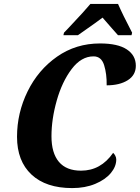

<svg xmlns="http://www.w3.org/2000/svg" viewBox="-20 -951 714 981"><path d="M67 -252Q67 -374 121 -484Q175 -594 271.5 -661.5Q368 -729 491 -729Q582 -729 628 -698.5Q674 -668 674 -615Q674 -567 632.5 -541Q591 -515 525 -515Q526 -573 512 -618Q498 -663 458 -663Q395 -663 346 -598Q297 -533 270 -437.5Q243 -342 243 -255Q243 -169 281 -124Q319 -79 394 -79Q495 -79 558 -170Q564 -165 569 -155.5Q574 -146 574 -136Q574 -100 546 -66.5Q518 -33 466.5 -11.5Q415 10 349 10Q215 10 141 -59Q67 -128 67 -252ZM307 -784 330 -808Q415 -898 442 -931H583Q606 -878 655 -784L652 -771H583L552 -806L504 -861L466 -833Q386 -776 378 -771H304Z"/></svg>

Font: Noto Serif NarrowExtraBold
Style: Italic
Weight: 800
Width: 4
Italic angle: -12°
Designer: Monotype Design Team
Foundry: Monotype Imaging Inc.
Version: Version 1.001